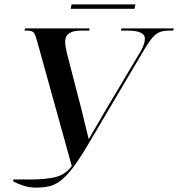

<svg xmlns="http://www.w3.org/2000/svg" viewBox="-20 -843 809 872"><path d="M39 -20 41 -28H122Q188 -28 232.5 -39Q277 -50 306 -89L150 -651Q142 -681 135 -692.5Q128 -704 104 -704H91L94 -714H387L385 -704H348Q276 -704 276 -655Q276 -642 278.5 -627.5Q281 -613 284 -601L351 -342Q358 -315 365.5 -282Q373 -249 383 -211Q400 -240 417 -269Q434 -298 452 -330L620 -612Q630 -630 634 -643.5Q638 -657 638 -668Q638 -704 559 -704H530L531 -714H769L767 -704H748Q726 -704 709 -698.5Q692 -693 676 -676Q660 -659 640 -626L379 -185Q340 -119 310.5 -80.5Q281 -42 255.5 -22.5Q230 -3 203.5 3Q177 9 144 9Q112 9 84 -0.5Q56 -10 39 -20ZM301 -803 305 -823H595L591 -803Z"/></svg>

Font: Noto Serif Display Medium
Style: Italic
Weight: 500
Italic angle: -12°
Designer: Monotype Design Team
Foundry: Monotype Imaging Inc.
Version: Version 2.009